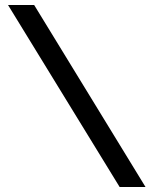

<svg xmlns="http://www.w3.org/2000/svg" viewBox="-20 -672 608 764"><path d="M12 -652 456 72H559L116 -652Z"/></svg>

Font: Charger Pro
Style: ExBdSuExt
Weight: 400
Designer: Jasper
Foundry: Cannot Into Space Fonts
Version: Version 1.09